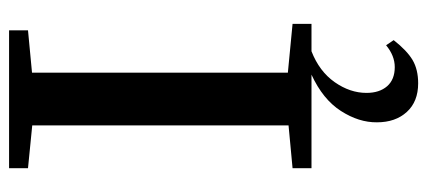

<svg xmlns="http://www.w3.org/2000/svg" viewBox="-278 -425 937 421"><g transform="rotate(-90 190.5 -214.5)"><path d="M32.2 0V-41.5L126 -50.3V-612.3L32.2 -621.6V-663.1H334.5V-621.6L241.7 -612.8V-51.8L348.6 -41.5V0H288.6Q244.6 17.1 220.9 50.8Q197.3 84.5 197.3 120.6Q197.3 148.9 211.9 165.8Q226.6 182.6 253.9 182.6Q278.8 182.6 301.8 163.6L313 180.2Q290 209.5 269.3 221.7Q248.5 233.9 218.3 233.9Q178.2 233.9 155.5 209Q132.8 184.1 132.8 143.6Q132.3 104 157.7 64.5Q183.1 24.9 237.3 0Z"/></g></svg>

Font: Elstob 6pt Medium
Style: Regular
Weight: 500
Designer: Peter S. Baker
Version: Version 1.015